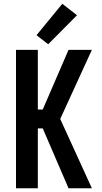

<svg xmlns="http://www.w3.org/2000/svg" viewBox="-20 -1000 540 1020"><path d="M65 0H181V-318H207L344 0H468L300 -368L468 -735H344L207 -418H181V-735H65ZM236 -765 389 -919 311 -980 174 -813Z"/></svg>

Font: Iosevka SS09
Style: Bold
Weight: 700
Monospace: yes
Designer: Belleve Invis
Foundry: Belleve Invis
Version: Version 5.2.1; ttfautohint (v1.8.3)